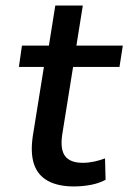

<svg xmlns="http://www.w3.org/2000/svg" viewBox="-20 -662 462 691"><path d="M246 9Q189 9 152.5 -11Q116 -31 102.5 -71Q89 -111 98 -172L138 -421H48L59 -498H156L179 -642H278L255 -498H422L410 -421H243L204 -178Q196 -124 214.5 -100Q233 -76 278 -76Q298 -76 319 -80.5Q340 -85 358 -92L360 -15Q336 -2 306 3.5Q276 9 246 9Z"/></svg>

Font: Nunito Sans 7pt SemiCondensed SemiBold
Style: Italic
Weight: 600
Width: 4
Italic angle: -9°
Designer: Vernon Adams
Foundry: Vernon Adams
Version: Version 3.101;gftools[0.9.27]